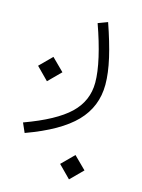

<svg xmlns="http://www.w3.org/2000/svg" viewBox="-106 -343 598 807"><g transform="rotate(15 193.0 60.5)"><path d="M25.9 -26.4 78.6 -79.1 131.8 -26.4 78.6 26.9ZM222.2 348.1 274.9 295.4 328.1 348.1 274.9 401.4ZM221.2 -264.2 262.7 -279.8Q290.5 -200.2 305.2 -136.2Q319.8 -72.3 319.8 -22.5Q319.8 73.2 254.2 141.1Q188.5 209 44.4 261.2L26.4 220.2Q159.2 171.9 217.8 116Q276.4 60.1 276.4 -19.5Q276.4 -64.5 262 -127.4Q247.6 -190.4 221.2 -264.2Z"/></g></svg>

Font: Estedad-FD ExtraLight
Style: Regular
Weight: 200
Designer: Amin Abedi
Version: Version 7.3